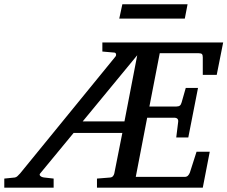

<svg xmlns="http://www.w3.org/2000/svg" viewBox="-73 -867 1051 887"><path d="M309.1 -306.2H502L561 -611.8ZM928.2 -521H863.8V-602.1Q863.8 -612.8 860.1 -616.9Q856.4 -621.1 845.2 -621.1H665L617.2 -375H742.2Q752.4 -375 757.8 -379.2Q763.2 -383.3 766.1 -394L785.2 -460.9H841.8L796.9 -231.9H741.2L750 -303.2Q752.9 -323.2 731 -323.2H606.9L554.2 -49.8H779.8Q789.6 -49.8 795.2 -55.4Q800.8 -61 804.2 -69.8L835 -166H896L863.8 0H375V-42L436 -46.9Q445.3 -47.9 449.7 -54.2Q454.1 -60.5 455.1 -65.9L492.2 -252.9H267.1L112.8 -65.9Q107.4 -60.1 113.3 -54.2Q119.1 -48.3 131.8 -46.9L174.8 -42V0H-53.2V-42L-4.9 -46.9Q2 -47.9 7.6 -53.2Q13.2 -58.6 20 -65.9L459 -604Q464.4 -609.9 463.1 -616.5Q461.9 -623 456.1 -624L399.9 -628.9V-670.9H958ZM780.8 -781.2H478L492.2 -847.2H793.5Z"/></svg>

Font: Charis SIL Am
Style: Italic
Weight: 400
Italic angle: -11°
Foundry: SIL International
Version: Version 5.000